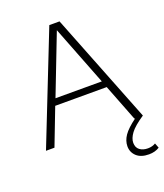

<svg xmlns="http://www.w3.org/2000/svg" viewBox="-165 -809 981 1149"><g transform="rotate(-20 325.5 -234.5)"><path d="M584 231Q533 231 505.5 205.5Q478 180 478 142Q478 107 500.5 74Q523 41 579 0H574L483 -234H155L65 0H11L287 -700H352L628 0Q565 42 541.5 74Q518 106 518 134Q518 164 538 179.5Q558 195 590 195Q618 195 639 182L651 213Q623 231 584 231ZM172 -276H467L319 -656Z"/></g></svg>

Font: Red Hat Text Light
Style: Regular
Weight: 300
Designer: Pentagram, MCKL
Foundry: Pentagram, MCKL
Version: Version 1.023; ttfautohint (v1.8.3)